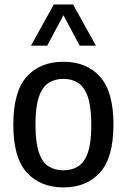

<svg xmlns="http://www.w3.org/2000/svg" viewBox="-20 -828 566 858"><path d="M263.5 9.5Q160.5 9.5 100 -56.8Q39.5 -123 39.5 -270.5Q39.5 -419 99.5 -485.5Q159.5 -552 263.5 -552Q367 -552 427 -485.2Q487 -418.5 487 -271.5Q487 -123.5 426.8 -57Q366.5 9.5 263.5 9.5ZM263.5 -67Q302 -67 330 -85Q358 -103 373 -147Q388 -191 388 -269.5Q388 -349.5 372.8 -394.2Q357.5 -439 329.5 -457.2Q301.5 -475.5 263.5 -475.5Q225 -475.5 197 -457.5Q169 -439.5 153.8 -395.2Q138.5 -351 138.5 -272.5Q138.5 -192.5 153.5 -147.8Q168.5 -103 196.5 -85Q224.5 -67 263.5 -67ZM118.5 -624 220.5 -808H306.5L408.5 -624H336L263.5 -760L191 -624Z"/></svg>

Font: Encode Sans Semi Condensed Medium
Style: Regular
Weight: 500
Width: 4
Designer: Multiple Designers
Foundry: Impallari Type
Version: Version 3.000; ttfautohint (v1.8.3) -l 8 -r 50 -G 200 -x 14 